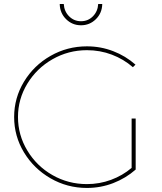

<svg xmlns="http://www.w3.org/2000/svg" viewBox="-20 -928 800 948"><path d="M649.9 -90.8Q601.1 -47.9 539.1 -23.9Q477.1 0 409.2 0Q312 0 229.5 -47.6Q147 -95.2 98.4 -175.5Q49.8 -255.9 49.8 -350.1Q49.8 -444.3 98.4 -524.7Q147 -605 229.5 -652.1Q312 -699.2 409.2 -699.2Q477.1 -699.2 538.6 -675.5Q600.1 -651.9 648.9 -608.9L636.2 -596.2Q590.3 -636.2 532.2 -658.2Q474.1 -680.2 409.2 -680.2Q317.4 -680.2 239.3 -635.5Q161.1 -590.8 115 -514.9Q68.8 -439 68.8 -350.1Q68.8 -261.2 115 -184.6Q161.1 -107.9 239 -63.5Q316.9 -19 409.2 -19Q471.2 -19 528.1 -40Q585 -61 629.9 -99.1V-342.8H649.9ZM379.9 -803.2Q336.9 -803.2 306.4 -833.3Q275.9 -863.3 274.9 -908.2H294.9Q296.9 -872.1 321 -847.7Q345.2 -823.2 379.9 -823.2Q415 -823.2 439 -847.7Q462.9 -872.1 464.8 -908.2H484.9Q483.9 -863.3 453.4 -833.3Q422.9 -803.2 379.9 -803.2Z"/></svg>

Font: Montserrat
Style: Thin
Weight: 250
Designer: Julieta Ulanovsky
Foundry: Julieta Ulanovsky
Version: Version 1.000;PS 002.000;hotconv 1.0.70;makeotf.lib2.5.58329